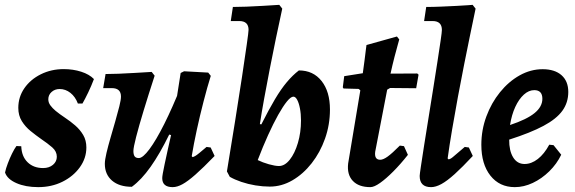

<svg xmlns="http://www.w3.org/2000/svg" viewBox="-20 -757 2364 789"><path d="M67.4 -156Q68.7 -114.5 93.3 -90.4Q117.8 -66.4 157.1 -66.4Q182 -66.4 197.8 -79.8Q213.5 -93.2 213.5 -112.9Q213.5 -134.8 194.6 -151.4Q175.6 -167.9 149.6 -185.4Q127.6 -200.8 105.9 -218.4Q84.2 -235.9 69.7 -259.2Q55.2 -282.5 55.2 -313.6Q55.2 -358.4 80.1 -394.4Q104.9 -430.4 147.7 -451.7Q190.5 -473 241.8 -473Q280.3 -473 313.7 -462.3Q347 -451.6 366 -432.1Q355.5 -404.2 342.5 -377.1Q329.5 -350.1 318.9 -331.6H300Q289.4 -359.6 269.3 -375.4Q249.3 -391.2 225.1 -391.2Q205.6 -391.2 192 -379.1Q178.5 -367 178.5 -348.9Q178.5 -335.6 187 -324Q195.5 -312.4 208.5 -301.5Q225.5 -287.6 247.2 -273.2Q268.9 -258.8 288.9 -241.6Q308.9 -224.3 321.9 -202.3Q334.9 -180.2 334.9 -151Q334.9 -106.7 308 -69.5Q281.2 -32.3 236.5 -10.1Q191.8 12 137.1 12Q84.8 12 47.2 -4.6Q9.6 -21.2 0.7 -48.1Q4.2 -64.9 12.1 -85.6Q19.9 -106.4 29.4 -125.8Q38.9 -145.2 47.5 -156.9Z M521.8 10.6Q470.1 10.6 440.4 -14.8Q410.8 -40.3 410.8 -83.7Q410.8 -99.8 417.6 -128.6Q424.4 -157.4 434.3 -191.3Q444.2 -225.2 453.8 -258.8Q463.5 -292.4 470.3 -319.6Q477.1 -346.8 477.1 -360.3Q477.1 -394.9 439.2 -394.9H404L413.8 -452.8Q436.2 -452.8 467.7 -454Q499.2 -455.2 534.8 -457.4Q570.4 -459.6 603.3 -461.5L615.5 -445.9Q590.2 -368.2 570.4 -303.1Q550.6 -238 539.4 -194.3Q528.2 -150.6 528.2 -136.7Q528.2 -121.8 533.1 -114.7Q538.1 -107.5 550.5 -107.5Q566.9 -107.5 594.1 -143.9Q621.2 -180.3 654.9 -247.3Q688.5 -314.2 724.9 -405.3L699.8 -197L675.4 -204.1Q636.7 -124.9 598.9 -71.5Q561.1 -18 521.8 10.6ZM689.5 12Q646.7 12 646.7 -25Q646.7 -31 649 -44.2Q651.3 -57.4 656.4 -81.7Q661.5 -106 670.1 -144.9Q678.6 -183.8 691.5 -239.7L697 -295.4L722.4 -457.1L736.4 -464.1L835.6 -458.7L846.2 -445.3Q831.5 -398.3 816.4 -339.6Q801.2 -281 788.6 -222.6Q775.9 -164.1 767.9 -115.3L771.4 -111.3Q776.4 -112.7 782.2 -115.9Q788 -119.2 799 -128.2Q810 -137.1 828.8 -153.2L845.7 -150.9L861.9 -116.1Q814.6 -67.2 783 -39.4Q751.5 -11.7 729.7 0.1Q708 12 689.5 12Z M912.5 -52.6Q930.1 -159.4 946.2 -260Q962.3 -360.6 974.6 -441.9Q986.8 -523.1 994.1 -574.6Q1001.4 -626.1 1001.4 -634.2Q1001.4 -670.5 963.4 -670.5H928.3L937 -728.4Q960.2 -728.4 992.8 -729.6Q1025.4 -730.8 1061.2 -733Q1097.1 -735.2 1127.7 -737.1L1139.9 -721.5Q1127.3 -663.2 1113.9 -599.6Q1100.6 -536 1088.4 -472.9Q1076.3 -409.9 1065.6 -352Q1055 -294 1047.9 -247L1054 -245.9Q1084.9 -307.1 1109.9 -349.2Q1135 -391.4 1158.9 -419.7Q1182.8 -448.1 1208.2 -467.6Q1267.2 -467.6 1301.5 -424.1Q1335.9 -380.6 1335.9 -307Q1335.9 -244.6 1315.8 -187.7Q1295.7 -130.7 1260.8 -86.2Q1225.9 -41.7 1181.6 -16Q1137.3 9.8 1088.4 9.8Q1060.3 9.8 1029.6 4.8Q998.9 -0.3 971.5 -9.6Q944.1 -18.9 924.3 -30.4ZM1185.8 -359.8Q1175.1 -359.8 1159.1 -340.1Q1143.1 -320.4 1123.1 -284.9Q1103.2 -249.3 1081.7 -201.9Q1060.2 -154.5 1039.1 -99.2Q1059.2 -89.3 1084.8 -82Q1110.5 -74.8 1126.4 -74.8Q1150.1 -74.8 1170.8 -100.8Q1191.5 -126.8 1204.2 -169.7Q1216.9 -212.7 1216.9 -262.2Q1216.9 -289.2 1212.6 -311.3Q1208.4 -333.5 1201.3 -346.7Q1194.2 -359.8 1185.8 -359.8Z M1640.1 -156.4 1656.2 -120.7Q1626.4 -82.9 1596.5 -52.8Q1566.6 -22.7 1542.1 -5.4Q1517.6 12 1502 12Q1454 12 1429.7 -13.9Q1405.3 -39.8 1410.7 -85.6L1460.7 -385.8L1453.9 -391.6L1391.7 -393.3L1388.7 -398.3L1394.5 -444L1470.9 -456.1Q1474.9 -483.7 1478.2 -510.3Q1481.4 -536.9 1483.7 -554.5Q1486 -572 1486 -572L1611.1 -607L1620.7 -595Q1620.7 -595 1615.2 -575.2Q1609.6 -555.5 1601.2 -523.3Q1592.9 -491.2 1584.8 -454.4L1694.6 -455L1700 -450.2L1690.2 -394.4L1583 -395.4L1571.1 -388.5L1521.8 -133.3Q1517.7 -100.5 1542.5 -100.5Q1554.7 -100.5 1572.9 -113.5Q1591.2 -126.6 1623.1 -158.7Z M1822.9 -102.3Q1829.6 -102.3 1840.6 -111.3Q1851.7 -120.3 1889.8 -153.2L1906.7 -150.9L1922.9 -116.1Q1880.3 -70.4 1848.8 -41.9Q1817.2 -13.4 1793.9 -0.7Q1770.6 12 1751.4 12Q1704.6 12 1704.6 -34.1Q1704.6 -39.5 1709.6 -73Q1714.6 -106.6 1722.6 -157.8Q1730.7 -209.1 1740.5 -269.7Q1750.2 -330.3 1760 -391.5Q1769.8 -452.6 1777.8 -504.8Q1785.9 -556.9 1790.9 -591.5Q1795.9 -626 1795.9 -633.7Q1795.9 -670.5 1757.9 -670.5H1722.8L1731.5 -728.4Q1759.5 -728.4 1792.4 -729.8Q1825.3 -731.3 1855 -732.7Q1884.8 -734.2 1903.5 -735.6Q1922.2 -737.1 1922.2 -737.1L1934.4 -721.5Q1934.4 -721.5 1928.1 -691.2Q1921.8 -661 1911 -609Q1900.3 -556.9 1887.4 -492.4Q1874.6 -428 1861.7 -358.7Q1848.9 -289.4 1837.8 -224.1Q1826.7 -158.7 1819.5 -105.9Z M2315.3 -379.2Q2315.3 -335.4 2290.9 -301.7Q2266.4 -268 2213.3 -239.7Q2160.2 -211.3 2072.4 -183.2Q2072 -137.3 2088.8 -110.2Q2105.6 -83.1 2135.6 -83.1Q2163.8 -83.1 2190.2 -103.7Q2216.6 -124.3 2237.1 -162.4L2254.7 -160.5L2286.3 -121.2Q2268.2 -83.5 2237.2 -53Q2206.1 -22.6 2169.4 -5.3Q2132.7 12 2095.6 12Q2032.6 12 1995.3 -35.2Q1958 -82.4 1958 -162Q1958 -222.7 1978.6 -278.4Q1999.2 -334.2 2034.7 -378Q2070.1 -421.8 2115.3 -447.2Q2160.6 -472.6 2209.8 -472.6Q2259.5 -472.6 2287.4 -448.1Q2315.3 -423.5 2315.3 -379.2ZM2175.5 -386.6Q2153.1 -386.6 2132.8 -368.3Q2112.5 -350 2097.5 -317.7Q2082.6 -285.4 2075.9 -243.3Q2144.9 -266.2 2176.8 -292.4Q2208.8 -318.5 2208.8 -351Q2208.8 -386.6 2175.5 -386.6Z"/></svg>

Font: Alegreya
Style: Italic
Weight: 400
Italic angle: -7°
Designer: Juan Pablo del Peral
Foundry: Huerta Tipografica
Version: Version 2.009